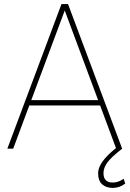

<svg xmlns="http://www.w3.org/2000/svg" viewBox="-20 -731 637 944"><path d="M314.5 -710.9 580.6 0Q525.9 42.5 507.3 68.6Q488.8 94.7 488.8 120.1Q488.8 166.5 534.2 166.5Q562 166.5 587.9 147.9L595.7 171.4Q568.4 192.9 534.2 192.9Q501.5 192.9 481.9 175Q462.4 157.2 462.4 120.1Q462.4 66.9 550.3 -2.9L472.2 -212.4H124L44.9 0H16.1L282.2 -710.9ZM133.8 -238.8H462.4L298.3 -679.2Z"/></svg>

Font: Roboto Thin
Style: Regular
Weight: 250
Designer: Google
Version: Version 2.134; 2016